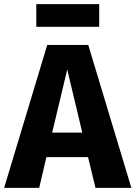

<svg xmlns="http://www.w3.org/2000/svg" viewBox="-33 -911 657 931"><path d="M430 0 394 -149H192L157 0H-13L196 -693H395L604 0ZM220 -268H366L293 -574ZM143 -781V-891H448V-781Z"/></svg>

Font: Fira Sans BGR
Style: Bold
Weight: 700
Designer: bBox Type GmbH & Carrois Corporate GbR & Edenspiekermann AG
Foundry: bBox Type GmbH & Carrois Corporate GbR & Edenspiekermann AG
Version: Version 4.301